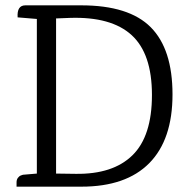

<svg xmlns="http://www.w3.org/2000/svg" viewBox="-20 -699 705 719"><path d="M42 0V-16Q42 -27 47.5 -33.5Q53 -40 56 -41Q59 -42 62.5 -43.5Q66 -45 71 -45L118 -49V-628L46 -634Q43 -679 75 -679H284Q463 -679 544.5 -597Q626 -515 626 -345.5Q626 -176 539 -88Q452 0 285 0ZM242 -632 191 -630H190V-49L263 -48Q403 -46 476 -117.5Q549 -189 549 -343.5Q549 -498 473 -567.5Q397 -637 242 -632Z"/></svg>

Font: Karma
Style: Regular
Weight: 400
Designer: Joana Correia
Foundry: Indian Type Foundry
Version: Version 1.202;PS 1.0;hotconv 1.0.78;makeotf.lib2.5.61930; tt